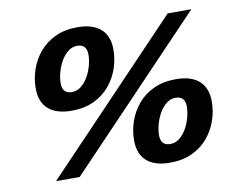

<svg xmlns="http://www.w3.org/2000/svg" viewBox="-79 -820 1142 931"><g transform="rotate(-10 492.5 -354.5)"><path d="M125.5 0 800 -707H916.5L242 0ZM357 -717Q432 -717 471.2 -682.2Q510.5 -647.5 510.5 -580.5Q510.5 -533 494.8 -487.2Q479 -441.5 447.8 -404.2Q416.5 -367 369.5 -345Q322.5 -323 260.5 -323Q185 -323 145.8 -357.8Q106.5 -392.5 106.5 -460Q106.5 -507 122.2 -552.8Q138 -598.5 169.2 -635.8Q200.5 -673 247.5 -695Q294.5 -717 357 -717ZM277 -412Q302 -412 322.2 -428Q342.5 -444 357 -469.2Q371.5 -494.5 379.2 -523.2Q387 -552 387 -577Q387 -628.5 340 -628.5Q315 -628.5 294.8 -612.2Q274.5 -596 260 -570.8Q245.5 -545.5 237.8 -516.8Q230 -488 230 -463Q230 -412 277 -412ZM783 -386Q858 -386 897.2 -351.2Q936.5 -316.5 936.5 -249.5Q936.5 -202 920.8 -156.2Q905 -110.5 873.8 -73.2Q842.5 -36 795.5 -14Q748.5 8 686.5 8Q611 8 571.8 -26.8Q532.5 -61.5 532.5 -129Q532.5 -176 548.2 -221.8Q564 -267.5 595.2 -304.8Q626.5 -342 673.5 -364Q720.5 -386 783 -386ZM703 -81Q728 -81 748.2 -97Q768.5 -113 783 -138.2Q797.5 -163.5 805.2 -192.2Q813 -221 813 -246Q813 -297.5 766 -297.5Q741 -297.5 720.8 -281.2Q700.5 -265 686 -239.8Q671.5 -214.5 663.8 -185.8Q656 -157 656 -132Q656 -81 703 -81Z"/></g></svg>

Font: Newsreader 6pt
Style: Bold Italic
Weight: 700
Italic angle: -17°
Designer: Hugues Gentile
Foundry: Production Type
Version: Version 1.003; ttfautohint (v1.8.3)